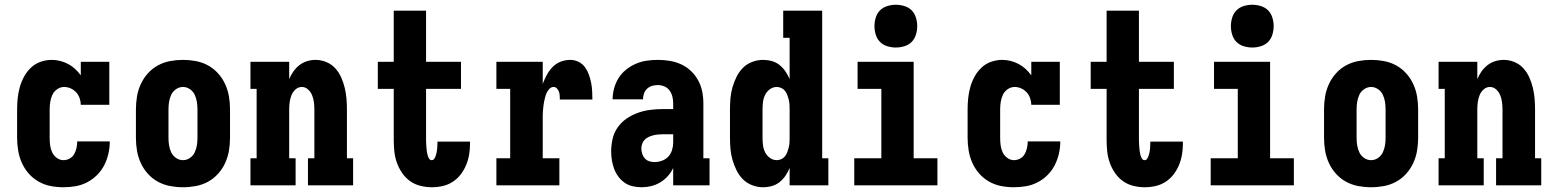

<svg xmlns="http://www.w3.org/2000/svg" viewBox="-20 -780 6540 808"><path d="M247 8Q220 8 193.5 3Q167 -2 143 -15.5Q119 -29 101 -49.5Q83 -70 72 -94.5Q61 -119 56.5 -146Q52 -173 52 -200V-320Q52 -344 54.5 -367.5Q57 -391 63.5 -414Q70 -437 81.5 -458Q93 -479 110.5 -495.5Q128 -512 151 -520Q174 -528 198 -528Q216 -528 233.5 -523.5Q251 -519 267 -510.5Q283 -502 296 -490Q309 -478 320 -463V-520H440V-339H320Q320 -353 315 -367Q310 -381 300.5 -391.5Q291 -402 277.5 -408Q264 -414 250 -414Q234 -414 220.5 -404.5Q207 -395 200.5 -381Q194 -367 191.5 -351.5Q189 -336 189 -320V-200Q189 -184 191 -168.5Q193 -153 199.5 -139Q206 -125 219 -115.5Q232 -106 247 -106Q261 -106 273.5 -113Q286 -120 292.5 -132Q299 -144 302 -157.5Q305 -171 305 -185H442V-184Q442 -158 436 -132.5Q430 -107 418.5 -84.5Q407 -62 388.5 -43.5Q370 -25 347 -13Q324 -1 298.5 3.5Q273 8 247 8Z M750 8Q723 8 696 3Q669 -2 645 -15Q621 -28 602.5 -48.5Q584 -69 572.5 -94Q561 -119 556.5 -146Q552 -173 552 -200V-320Q552 -347 556.5 -374Q561 -401 572.5 -426Q584 -451 602.5 -471.5Q621 -492 645 -505Q669 -518 696 -523Q723 -528 750 -528Q777 -528 804 -523Q831 -518 855 -505Q879 -492 897.5 -471.5Q916 -451 927.5 -426Q939 -401 943.5 -374Q948 -347 948 -320V-200Q948 -173 943.5 -146Q939 -119 927.5 -94Q916 -69 897.5 -48.5Q879 -28 855 -15Q831 -2 804 3Q777 8 750 8ZM750 -106Q766 -106 779.5 -115.5Q793 -125 799.5 -139Q806 -153 808.5 -168.5Q811 -184 811 -200V-320Q811 -336 808.5 -351.5Q806 -367 799.5 -381Q793 -395 779.5 -404.5Q766 -414 750 -414Q734 -414 720.5 -404.5Q707 -395 700.5 -381Q694 -367 691.5 -351.5Q689 -336 689 -320V-200Q689 -184 691.5 -168.5Q694 -153 700.5 -139Q707 -125 720.5 -115.5Q734 -106 750 -106Z M1034 0V-114H1060V-406H1034V-520H1197V-447Q1204 -464 1214.5 -479Q1225 -494 1239.5 -505.5Q1254 -517 1272 -522.5Q1290 -528 1308 -528Q1331 -528 1353 -519Q1375 -510 1390.5 -493Q1406 -476 1415.5 -455Q1425 -434 1430.5 -411.5Q1436 -389 1438 -366Q1440 -343 1440 -320V-114H1466V0H1276V-114H1303V-320Q1303 -335 1301 -350Q1299 -365 1293.5 -379Q1288 -393 1276.5 -403.5Q1265 -414 1250 -414Q1235 -414 1223.5 -403.5Q1212 -393 1206.5 -379Q1201 -365 1199 -350Q1197 -335 1197 -320V-114H1224V0Z M1797 8Q1773 8 1749 2Q1725 -4 1705.5 -18Q1686 -32 1672 -52.5Q1658 -73 1650 -96Q1642 -119 1639.5 -143Q1637 -167 1637 -191V-406H1570V-520H1637V-735H1773V-520H1920V-406H1773V-191Q1773 -183 1773.5 -175.5Q1774 -168 1774.5 -160Q1775 -152 1776 -144.5Q1777 -137 1779 -129Q1781 -121 1785 -113.5Q1789 -106 1797 -106Q1804 -106 1808 -112.5Q1812 -119 1814 -125.5Q1816 -132 1817.5 -138.5Q1819 -145 1819.5 -152Q1820 -159 1820.5 -166Q1821 -173 1821 -180V-184H1958V-173Q1958 -151 1954 -128Q1950 -105 1941 -84Q1932 -63 1918 -45Q1904 -27 1884.5 -14.5Q1865 -2 1842.5 3Q1820 8 1797 8Z M2069 0V-114H2127V-406H2069V-520H2264V-427Q2271 -446 2281 -464.5Q2291 -483 2305.5 -498Q2320 -513 2339.5 -520.5Q2359 -528 2380 -528Q2398 -528 2414.5 -520Q2431 -512 2441.5 -497.5Q2452 -483 2458 -466.5Q2464 -450 2467.5 -432.5Q2471 -415 2472 -397Q2473 -379 2473 -361H2336Q2336 -369 2335.5 -377.5Q2335 -386 2332.5 -393.5Q2330 -401 2324 -407.5Q2318 -414 2310 -414Q2300 -414 2293 -407Q2286 -400 2281.5 -391Q2277 -382 2274.5 -372.5Q2272 -363 2270 -353.5Q2268 -344 2267 -334.5Q2266 -325 2265 -315Q2264 -305 2264 -295Q2264 -285 2264 -276V-114H2334V0Z M2681 8Q2662 8 2643.5 4Q2625 0 2609.5 -10.5Q2594 -21 2582.5 -36.5Q2571 -52 2564.5 -69.5Q2558 -87 2555 -105.5Q2552 -124 2552 -143Q2552 -169 2558 -195.5Q2564 -222 2579.5 -244Q2595 -266 2617 -281Q2639 -296 2664 -305Q2689 -314 2715.5 -317.5Q2742 -321 2769 -321H2813V-345Q2813 -360 2809.5 -374Q2806 -388 2797.5 -399.5Q2789 -411 2775.5 -416.5Q2762 -422 2748 -422Q2736 -422 2724 -418.5Q2712 -415 2703 -406.5Q2694 -398 2690 -386Q2686 -374 2686 -362H2558Q2558 -385 2564.5 -408.5Q2571 -432 2583.5 -452Q2596 -472 2615 -487Q2634 -502 2655.5 -511.5Q2677 -521 2701 -524.5Q2725 -528 2748 -528Q2773 -528 2798 -524Q2823 -520 2846 -509.5Q2869 -499 2887.5 -481.5Q2906 -464 2918 -442Q2930 -420 2935 -395.5Q2940 -371 2940 -345V-114H2966V0H2813V-73Q2804 -54 2790 -38.5Q2776 -23 2758.5 -12.5Q2741 -2 2721 3Q2701 8 2681 8ZM2734 -98Q2750 -98 2765.5 -103.5Q2781 -109 2792 -120.5Q2803 -132 2808 -148Q2813 -164 2813 -180V-215H2769Q2759 -215 2749 -214Q2739 -213 2729 -210.5Q2719 -208 2709.5 -203.5Q2700 -199 2693 -192Q2686 -185 2682.5 -175Q2679 -165 2679 -155Q2679 -144 2682.5 -133Q2686 -122 2693.5 -113.5Q2701 -105 2712 -101.5Q2723 -98 2734 -98Z M3191 8Q3168 8 3145.5 -0.5Q3123 -9 3106.5 -25.5Q3090 -42 3079.5 -63.5Q3069 -85 3062.5 -107.5Q3056 -130 3054 -153.5Q3052 -177 3052 -200V-320Q3052 -343 3054 -366.5Q3056 -390 3062.5 -412.5Q3069 -435 3079.5 -456.5Q3090 -478 3106.5 -494.5Q3123 -511 3145.5 -519.5Q3168 -528 3191 -528Q3210 -528 3228 -523Q3246 -518 3260.5 -506.5Q3275 -495 3285.5 -479.5Q3296 -464 3303 -447V-621H3276V-735H3440V-114H3466V0H3303V-73Q3296 -56 3285.5 -40.5Q3275 -25 3260.5 -13.5Q3246 -2 3228 3Q3210 8 3191 8ZM3249 -106Q3259 -106 3268.5 -110.5Q3278 -115 3284 -123Q3290 -131 3293.5 -140.5Q3297 -150 3299.5 -160Q3302 -170 3302.5 -180Q3303 -190 3303 -200V-320Q3303 -330 3302.5 -340Q3302 -350 3299.5 -360Q3297 -370 3293.5 -379.5Q3290 -389 3284 -397Q3278 -405 3268.5 -409.5Q3259 -414 3249 -414Q3233 -414 3220 -404.5Q3207 -395 3200 -381Q3193 -367 3191 -351.5Q3189 -336 3189 -320V-200Q3189 -184 3191 -168.5Q3193 -153 3200 -139Q3207 -125 3220 -115.5Q3233 -106 3249 -106Z M3575 0V-114H3689V-406H3589V-520H3825V-114H3925V0ZM3750 -580Q3732 -580 3714 -585.5Q3696 -591 3683.5 -603.5Q3671 -616 3665.5 -634Q3660 -652 3660 -670Q3660 -688 3665.5 -706Q3671 -724 3683.5 -736.5Q3696 -749 3714 -754.5Q3732 -760 3750 -760Q3768 -760 3786 -754.5Q3804 -749 3816.5 -736.5Q3829 -724 3834.5 -706Q3840 -688 3840 -670Q3840 -652 3834.5 -634Q3829 -616 3816.5 -603.5Q3804 -591 3786 -585.5Q3768 -580 3750 -580Z M4247 8Q4220 8 4193.5 3Q4167 -2 4143 -15.5Q4119 -29 4101 -49.5Q4083 -70 4072 -94.5Q4061 -119 4056.5 -146Q4052 -173 4052 -200V-320Q4052 -344 4054.5 -367.5Q4057 -391 4063.5 -414Q4070 -437 4081.5 -458Q4093 -479 4110.5 -495.5Q4128 -512 4151 -520Q4174 -528 4198 -528Q4216 -528 4233.5 -523.5Q4251 -519 4267 -510.5Q4283 -502 4296 -490Q4309 -478 4320 -463V-520H4440V-339H4320Q4320 -353 4315 -367Q4310 -381 4300.5 -391.5Q4291 -402 4277.5 -408Q4264 -414 4250 -414Q4234 -414 4220.5 -404.5Q4207 -395 4200.5 -381Q4194 -367 4191.5 -351.5Q4189 -336 4189 -320V-200Q4189 -184 4191 -168.5Q4193 -153 4199.5 -139Q4206 -125 4219 -115.5Q4232 -106 4247 -106Q4261 -106 4273.5 -113Q4286 -120 4292.5 -132Q4299 -144 4302 -157.5Q4305 -171 4305 -185H4442V-184Q4442 -158 4436 -132.5Q4430 -107 4418.5 -84.5Q4407 -62 4388.5 -43.5Q4370 -25 4347 -13Q4324 -1 4298.5 3.5Q4273 8 4247 8Z M4797 8Q4773 8 4749 2Q4725 -4 4705.5 -18Q4686 -32 4672 -52.5Q4658 -73 4650 -96Q4642 -119 4639.5 -143Q4637 -167 4637 -191V-406H4570V-520H4637V-735H4773V-520H4920V-406H4773V-191Q4773 -183 4773.5 -175.5Q4774 -168 4774.5 -160Q4775 -152 4776 -144.5Q4777 -137 4779 -129Q4781 -121 4785 -113.5Q4789 -106 4797 -106Q4804 -106 4808 -112.5Q4812 -119 4814 -125.5Q4816 -132 4817.5 -138.5Q4819 -145 4819.5 -152Q4820 -159 4820.5 -166Q4821 -173 4821 -180V-184H4958V-173Q4958 -151 4954 -128Q4950 -105 4941 -84Q4932 -63 4918 -45Q4904 -27 4884.5 -14.5Q4865 -2 4842.5 3Q4820 8 4797 8Z M5075 0V-114H5189V-406H5089V-520H5325V-114H5425V0ZM5250 -580Q5232 -580 5214 -585.5Q5196 -591 5183.5 -603.5Q5171 -616 5165.5 -634Q5160 -652 5160 -670Q5160 -688 5165.5 -706Q5171 -724 5183.5 -736.5Q5196 -749 5214 -754.5Q5232 -760 5250 -760Q5268 -760 5286 -754.5Q5304 -749 5316.5 -736.5Q5329 -724 5334.5 -706Q5340 -688 5340 -670Q5340 -652 5334.5 -634Q5329 -616 5316.5 -603.5Q5304 -591 5286 -585.5Q5268 -580 5250 -580Z M5750 8Q5723 8 5696 3Q5669 -2 5645 -15Q5621 -28 5602.5 -48.5Q5584 -69 5572.5 -94Q5561 -119 5556.5 -146Q5552 -173 5552 -200V-320Q5552 -347 5556.5 -374Q5561 -401 5572.5 -426Q5584 -451 5602.5 -471.5Q5621 -492 5645 -505Q5669 -518 5696 -523Q5723 -528 5750 -528Q5777 -528 5804 -523Q5831 -518 5855 -505Q5879 -492 5897.5 -471.5Q5916 -451 5927.5 -426Q5939 -401 5943.5 -374Q5948 -347 5948 -320V-200Q5948 -173 5943.5 -146Q5939 -119 5927.5 -94Q5916 -69 5897.5 -48.5Q5879 -28 5855 -15Q5831 -2 5804 3Q5777 8 5750 8ZM5750 -106Q5766 -106 5779.5 -115.5Q5793 -125 5799.5 -139Q5806 -153 5808.5 -168.5Q5811 -184 5811 -200V-320Q5811 -336 5808.5 -351.5Q5806 -367 5799.5 -381Q5793 -395 5779.5 -404.5Q5766 -414 5750 -414Q5734 -414 5720.5 -404.5Q5707 -395 5700.5 -381Q5694 -367 5691.5 -351.5Q5689 -336 5689 -320V-200Q5689 -184 5691.5 -168.5Q5694 -153 5700.5 -139Q5707 -125 5720.5 -115.5Q5734 -106 5750 -106Z M6034 0V-114H6060V-406H6034V-520H6197V-447Q6204 -464 6214.5 -479Q6225 -494 6239.5 -505.5Q6254 -517 6272 -522.5Q6290 -528 6308 -528Q6331 -528 6353 -519Q6375 -510 6390.5 -493Q6406 -476 6415.5 -455Q6425 -434 6430.5 -411.5Q6436 -389 6438 -366Q6440 -343 6440 -320V-114H6466V0H6276V-114H6303V-320Q6303 -335 6301 -350Q6299 -365 6293.5 -379Q6288 -393 6276.5 -403.5Q6265 -414 6250 -414Q6235 -414 6223.5 -403.5Q6212 -393 6206.5 -379Q6201 -365 6199 -350Q6197 -335 6197 -320V-114H6224V0Z"/></svg>

Font: Iosevka Curly Slab Heavy
Style: Regular
Weight: 900
Monospace: yes
Designer: Belleve Invis
Foundry: Belleve Invis
Version: Version 22.1.2; ttfautohint (v1.8.4)